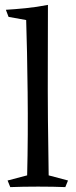

<svg xmlns="http://www.w3.org/2000/svg" viewBox="-20 -765 309 785"><path d="M176 -745Q176 -632 175.5 -512Q175 -392 176 -274.5Q177 -157 179 -48L258 -27L247 0Q225 -1 196.5 -1.5Q168 -2 136 -2Q106 -2 75.5 -1.5Q45 -1 22 0L11 -27L91 -48Q93 -128 93.5 -215Q94 -302 93 -387.5Q92 -473 90.5 -549Q89 -625 87 -683L15 -696L4 -725Q39 -727 84.5 -731.5Q130 -736 176 -745Z"/></svg>

Font: Ruwudu
Style: Regular
Weight: 400
Designer: Becca Hirsbrunner Spalinger
Foundry: SIL International
Version: Version 3.000